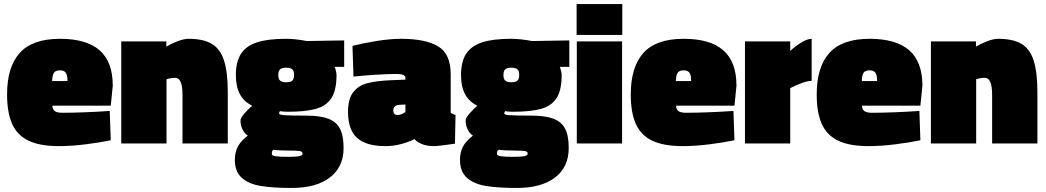

<svg xmlns="http://www.w3.org/2000/svg" viewBox="-20 -710 5176 950"><path d="M15 -243Q15 -379 78 -448.5Q141 -518 277 -518Q408 -518 473 -461Q538 -404 538 -286L528 -187H239Q240 -168 251.5 -160Q263 -152 288 -152Q386 -152 523 -161L528 -16Q476 -5 404.5 4Q333 13 272 13Q177 13 121 -14Q65 -41 40 -97Q15 -153 15 -243ZM314 -309Q314 -338 305.5 -350Q297 -362 277 -362Q255 -362 247 -350Q239 -338 238 -309Z M580 -505H803V-479Q827 -494 858.5 -506Q890 -518 913 -518Q986 -518 1028 -493Q1070 -468 1088.5 -410.5Q1107 -353 1107 -253V0H883V-238Q883 -283 874 -304Q865 -325 847 -325Q827 -325 804 -318V0H580Z M1142 81Q1142 45 1156 17Q1170 -11 1206 -39Q1189 -50 1179.5 -70.5Q1170 -91 1170 -114Q1170 -126 1188 -147Q1206 -168 1228 -187Q1147 -225 1147 -338Q1147 -405 1172.5 -444Q1198 -483 1251.5 -500.5Q1305 -518 1395 -518Q1441 -518 1498 -507L1683 -510V-379H1636Q1645 -354 1645 -338Q1645 -264 1620 -225Q1595 -186 1543.5 -171.5Q1492 -157 1403 -157Q1383 -157 1365 -160Q1361 -154 1361 -148Q1361 -142 1387 -140Q1413 -138 1492 -138Q1563 -138 1603.5 -123Q1644 -108 1662 -73.5Q1680 -39 1680 22Q1680 117 1612 168.5Q1544 220 1423 220Q1329 220 1269.5 210Q1210 200 1176 169.5Q1142 139 1142 81ZM1435 -339Q1435 -359 1426 -367Q1417 -375 1396 -375Q1375 -375 1366 -367Q1357 -359 1357 -339Q1357 -319 1366 -311Q1375 -303 1396 -303Q1417 -303 1426 -311Q1435 -319 1435 -339ZM1477 50Q1477 40 1464 37.5Q1451 35 1411 35Q1362 35 1334 31Q1328 34 1326.5 38.5Q1325 43 1325 53Q1325 60 1344 63Q1363 66 1404 66Q1446 66 1461.5 62.5Q1477 59 1477 50Z M1702 -157Q1702 -220 1727 -253Q1752 -286 1796.5 -298Q1841 -310 1914 -313L1986 -316V-325Q1986 -344 1943 -344Q1898 -344 1836 -340Q1774 -336 1729 -331L1724 -483Q1775 -496 1842.5 -507Q1910 -518 1965 -518Q2086 -518 2148 -480.5Q2210 -443 2210 -342V-152Q2214 -149 2221 -146Q2228 -143 2234 -141L2231 1Q2149 13 2128 13Q2091 13 2065.5 2Q2040 -9 2031 -22Q2007 -9 1967.5 2Q1928 13 1887 13Q1792 13 1747 -27.5Q1702 -68 1702 -157ZM1986 -156V-193L1952 -191Q1940 -190 1933 -182.5Q1926 -175 1926 -163Q1926 -141 1948 -141Q1958 -141 1969 -146Q1980 -151 1986 -156Z M2256 81Q2256 45 2270 17Q2284 -11 2320 -39Q2303 -50 2293.5 -70.5Q2284 -91 2284 -114Q2284 -126 2302 -147Q2320 -168 2342 -187Q2261 -225 2261 -338Q2261 -405 2286.5 -444Q2312 -483 2365.5 -500.5Q2419 -518 2509 -518Q2555 -518 2612 -507L2797 -510V-379H2750Q2759 -354 2759 -338Q2759 -264 2734 -225Q2709 -186 2657.5 -171.5Q2606 -157 2517 -157Q2497 -157 2479 -160Q2475 -154 2475 -148Q2475 -142 2501 -140Q2527 -138 2606 -138Q2677 -138 2717.5 -123Q2758 -108 2776 -73.5Q2794 -39 2794 22Q2794 117 2726 168.5Q2658 220 2537 220Q2443 220 2383.5 210Q2324 200 2290 169.5Q2256 139 2256 81ZM2549 -339Q2549 -359 2540 -367Q2531 -375 2510 -375Q2489 -375 2480 -367Q2471 -359 2471 -339Q2471 -319 2480 -311Q2489 -303 2510 -303Q2531 -303 2540 -311Q2549 -319 2549 -339ZM2591 50Q2591 40 2578 37.5Q2565 35 2525 35Q2476 35 2448 31Q2442 34 2440.5 38.5Q2439 43 2439 53Q2439 60 2458 63Q2477 66 2518 66Q2560 66 2575.5 62.5Q2591 59 2591 50Z M2833 -690H3059V-537H2833ZM2834 -505H3058V0H2834Z M3101 -243Q3101 -379 3164 -448.5Q3227 -518 3363 -518Q3494 -518 3559 -461Q3624 -404 3624 -286L3614 -187H3325Q3326 -168 3337.5 -160Q3349 -152 3374 -152Q3472 -152 3609 -161L3614 -16Q3562 -5 3490.5 4Q3419 13 3358 13Q3263 13 3207 -14Q3151 -41 3126 -97Q3101 -153 3101 -243ZM3400 -309Q3400 -338 3391.5 -350Q3383 -362 3363 -362Q3341 -362 3333 -350Q3325 -338 3324 -309Z M3666 -505H3890V-458Q3914 -481 3944.5 -499.5Q3975 -518 3996 -518V-310Q3977 -310 3947 -299Q3917 -288 3890 -274V0H3666Z M4021 -243Q4021 -379 4084 -448.5Q4147 -518 4283 -518Q4414 -518 4479 -461Q4544 -404 4544 -286L4534 -187H4245Q4246 -168 4257.5 -160Q4269 -152 4294 -152Q4392 -152 4529 -161L4534 -16Q4482 -5 4410.5 4Q4339 13 4278 13Q4183 13 4127 -14Q4071 -41 4046 -97Q4021 -153 4021 -243ZM4320 -309Q4320 -338 4311.5 -350Q4303 -362 4283 -362Q4261 -362 4253 -350Q4245 -338 4244 -309Z M4586 -505H4809V-479Q4833 -494 4864.5 -506Q4896 -518 4919 -518Q4992 -518 5034 -493Q5076 -468 5094.5 -410.5Q5113 -353 5113 -253V0H4889V-238Q4889 -283 4880 -304Q4871 -325 4853 -325Q4833 -325 4810 -318V0H4586Z"/></svg>

Font: Cairo Black
Style: Regular
Weight: 900
Designer: Mohamed Gaber, Accademia di Belle Arti di Urbino and others
Foundry: Kief Type Foundry, Accademia di Belle Arti di Urbino and others
Version: Version 3.011